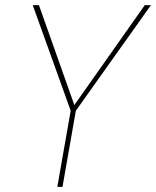

<svg xmlns="http://www.w3.org/2000/svg" viewBox="-20 -724 605 744"><path d="M253.9 -294.9 106.9 -704.1H130.9L268.1 -316.9L541 -704.1H564.9L273.9 -294.9L222.2 0H202.1Z"/></svg>

Font: SVN-Poppins Thin
Style: Italic
Weight: 100
Italic angle: -10°
Designer: Ninad Kale (Devanagari), Jonny Pinhorn (Latin)
Foundry: Indian Type Foundry
Version: Version 3.002 2017